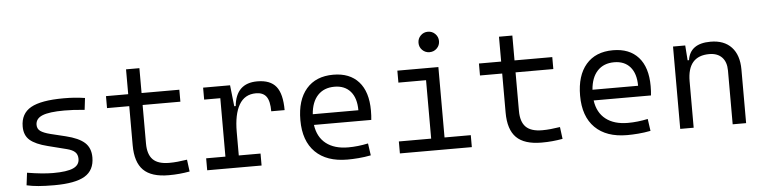

<svg xmlns="http://www.w3.org/2000/svg" viewBox="-46 -969 4779 1202"><g transform="rotate(-5 2344.0 -367.5)"><path d="M252.9 9.8Q195.3 9.8 154.3 6.3Q113.3 2.9 80.1 -4.9L89.8 -83Q187 -66.9 252.9 -66.9Q339.8 -66.9 379.2 -84.7Q418.5 -102.5 418.5 -141.6Q418.5 -168.9 402.3 -184.3Q386.2 -199.7 351.6 -208.5L233.9 -238.3Q157.7 -257.3 122.8 -287.6Q87.9 -317.9 87.9 -373Q87.9 -454.6 152.1 -491Q216.3 -527.3 359.4 -527.3Q395 -527.3 426 -525.1Q457 -522.9 492.2 -517.6L483.4 -443.8Q443.4 -447.8 413.6 -449.2Q383.8 -450.7 356.4 -450.7Q260.7 -450.7 218 -433.1Q175.3 -415.5 175.3 -376Q175.3 -351.1 194.8 -336.9Q214.4 -322.8 257.3 -312L351.6 -289.1Q432.1 -269.5 469 -236.1Q505.9 -202.6 505.9 -143.1Q505.9 -62.5 445.8 -26.4Q385.7 9.8 252.9 9.8Z M972.7 9.8Q863.8 9.8 813.7 -40.3Q763.7 -90.3 763.7 -196.8V-442.4H624V-517.6H763.7V-673.8H847.7V-517.6H1085V-442.4H847.7V-200.2Q847.7 -131.8 879.9 -99.4Q912.1 -66.9 982.4 -66.9Q1008.8 -66.9 1035.9 -69.6Q1063 -72.3 1094.7 -77.1L1104.5 -2Q1071.3 3.9 1039.8 6.8Q1008.3 9.8 972.7 9.8Z M1419.9 -222.7V-75.2H1556.6V0H1214.8V-75.2H1335.9V-442.4H1234.4V-517.6H1403.8L1418.5 -384.8H1427.7Q1441.4 -527.3 1575.7 -527.3Q1656.7 -527.3 1693.6 -481.4Q1730.5 -435.5 1730.5 -333H1646.5Q1646.5 -397 1626 -425.3Q1605.5 -453.6 1560.5 -453.6Q1489.7 -453.6 1454.8 -393.6Q1419.9 -333.5 1419.9 -222.7Z M2095.7 9.8Q1965.3 9.8 1894.3 -60.5Q1823.2 -130.9 1823.2 -261.7Q1823.2 -387.7 1883.3 -457.5Q1943.4 -527.3 2052.7 -527.3Q2155.8 -527.3 2212.2 -464.4Q2268.6 -401.4 2268.6 -283.2Q2268.6 -250.5 2265.6 -224.6H1905.3Q1916 -147.5 1968.3 -106.7Q2020.5 -65.9 2107.4 -65.9Q2168 -65.9 2232.4 -79.6L2243.2 -3.9Q2203.1 3.9 2165.5 6.8Q2127.9 9.8 2095.7 9.8ZM1903.8 -292H2190.4Q2190.4 -368.7 2154.3 -410.2Q2118.2 -451.7 2053.7 -451.7Q1987.8 -451.7 1948.7 -410.2Q1909.7 -368.7 1903.8 -292Z M2425.8 0V-75.2H2628.9V-442.4H2455.1V-517.6H2712.9V-75.2H2877.9V0ZM2666.5 -615.2Q2639.6 -615.2 2620.8 -633.8Q2602.1 -652.3 2602.1 -679.2Q2602.1 -706.1 2620.8 -724.9Q2639.6 -743.7 2666.5 -743.7Q2693.4 -743.7 2712.2 -724.9Q2731 -706.1 2731 -679.2Q2731 -652.3 2712.2 -633.8Q2693.4 -615.2 2666.5 -615.2Z M3316.4 9.8Q3207.5 9.8 3157.5 -40.3Q3107.4 -90.3 3107.4 -196.8V-442.4H2967.8V-517.6H3107.4V-673.8H3191.4V-517.6H3428.7V-442.4H3191.4V-200.2Q3191.4 -131.8 3223.6 -99.4Q3255.9 -66.9 3326.2 -66.9Q3352.5 -66.9 3379.6 -69.6Q3406.7 -72.3 3438.5 -77.1L3448.2 -2Q3415 3.9 3383.5 6.8Q3352.1 9.8 3316.4 9.8Z M3853.5 9.8Q3723.1 9.8 3652.1 -60.5Q3581.1 -130.9 3581.1 -261.7Q3581.1 -387.7 3641.1 -457.5Q3701.2 -527.3 3810.5 -527.3Q3913.6 -527.3 3970 -464.4Q4026.4 -401.4 4026.4 -283.2Q4026.4 -250.5 4023.4 -224.6H3663.1Q3673.8 -147.5 3726.1 -106.7Q3778.3 -65.9 3865.2 -65.9Q3925.8 -65.9 3990.2 -79.6L4001 -3.9Q3960.9 3.9 3923.3 6.8Q3885.7 9.8 3853.5 9.8ZM3661.6 -292H3948.2Q3948.2 -368.7 3912.1 -410.2Q3876 -451.7 3811.5 -451.7Q3745.6 -451.7 3706.5 -410.2Q3667.5 -368.7 3661.6 -292Z M4517.1 0V-337.4Q4517.1 -391.6 4488.8 -421.1Q4460.4 -450.7 4409.2 -450.7Q4272 -450.7 4272 -291.5V0H4187.5V-517.6H4264.2L4271 -423.8H4279.8Q4294.9 -527.3 4423.8 -527.3Q4508.8 -527.3 4555.2 -477.5Q4601.6 -427.7 4601.6 -336.9V0Z"/></g></svg>

Font: Cascadia Code NF SemiLight
Style: Regular
Weight: 350
Monospace: yes
Designer: Aaron Bell
Foundry: Saja Typeworks
Version: Version 2404.023; ttfautohint (v1.8.4)